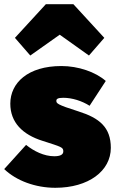

<svg xmlns="http://www.w3.org/2000/svg" viewBox="-32 -871 551 913"><path d="M112 -607 252 -706 391 -607 464 -691 317 -851H186L39 -691ZM260 -557C101 -557 17 -477 17 -378C17 -289 75 -231 171 -201C261 -172 269 -171 269 -151C269 -135 253 -128 226 -128C178 -128 129 -152 92 -182L-12 -67C45 -12 136 22 231 22C389 22 495 -58 495 -168C495 -266 440 -310 342 -341C237 -374 236 -380 236 -392C236 -400 242 -406 269 -406C311 -406 358 -391 394 -368L471 -486C422 -529 340 -557 260 -557Z"/></svg>

Font: Fira Sans Ultra
Style: Regular
Weight: 950
Designer: Carrois Corporate & Edenspiekermann AG
Foundry: Carrois Corporate GbR & Edenspiekermann AG
Version: Version 4.203;PS 004.203;hotconv 1.0.88;makeotf.lib2.5.64775